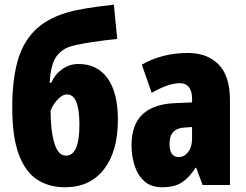

<svg xmlns="http://www.w3.org/2000/svg" viewBox="-20 -789 1050 819"><path d="M32.2 -331.1Q32.2 -440.9 53.2 -521.7Q74.2 -602.5 125 -655.5Q175.8 -708.5 264.2 -734.9Q293.5 -744.1 343.8 -752.7Q394 -761.2 465.8 -769L480 -623Q465.3 -621.6 434.8 -617.9Q404.3 -614.3 369.4 -608.9Q334.5 -603.5 305.2 -597.2Q275.9 -590.8 263.2 -584Q227.5 -565.9 211.2 -531.7Q194.8 -497.6 191.9 -436H199.2Q212.4 -469.7 243.9 -492.9Q275.4 -516.1 314.9 -516.1Q395 -516.1 439 -454.8Q482.9 -393.6 482.9 -277.8Q482.9 -144 423.6 -67.1Q364.3 9.8 256.8 9.8Q189.5 9.8 138.9 -22.7Q88.4 -55.2 60.3 -129.9Q32.2 -204.6 32.2 -331.1ZM261.2 -125Q318.8 -125 318.8 -256.8Q318.8 -386.2 266.1 -386.2Q245.1 -386.2 224.4 -363Q203.6 -339.8 195.8 -316.9Q195.8 -232.4 211.9 -178.7Q228 -125 261.2 -125Z M782.2 -563Q864.7 -563 912.8 -513.7Q960.9 -464.4 960.9 -362.8V0H844.2L816.9 -73.2H814Q787.1 -31.2 755.6 -10.7Q724.1 9.8 671.9 9.8Q624.5 9.8 595.7 -16.1Q566.9 -42 554 -83Q541 -124 541 -168.9Q541 -257.8 588.6 -301.8Q636.2 -345.7 727.1 -349.1L799.3 -352.1V-366.2Q799.3 -434.1 746.1 -434.1Q699.7 -434.1 627 -393.1L585 -513.2Q625.5 -537.1 675.3 -550Q725.1 -563 782.2 -563ZM799.3 -247.1 769 -245.1Q703.1 -242.2 703.1 -175.8Q703.1 -119.1 742.2 -119.1Q766.1 -119.1 782.7 -140.9Q799.3 -162.6 799.3 -198.2Z"/></svg>

Font: Open Sans Condensed ExtraBold
Style: Regular
Weight: 800
Width: 3
Designer: Monotype Design Team
Foundry: Monotype Imaging Inc.
Version: Version 3.000; ttfautohint (v1.8.4)